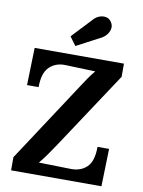

<svg xmlns="http://www.w3.org/2000/svg" viewBox="-100 -1009 805 1078"><g transform="rotate(10 302.0 -470.5)"><path d="M274 -750 238 -799 349 -917Q363 -931 381 -937Q399 -943 416.5 -939.5Q434 -936 446 -919Q458 -902 456 -884Q454 -866 443 -850.5Q432 -835 416 -825ZM40 0V-75Q115 -189 189.5 -303Q264 -417 339 -531Q358 -560 374 -583.5Q390 -607 409 -629L238 -635Q183 -637 147 -602.5Q111 -568 111 -487H45L51 -700H560V-625L272 -189Q251 -158 230 -127.5Q209 -97 186 -70L369 -66Q425 -65 460 -98.5Q495 -132 495 -214H561L555 0Z"/></g></svg>

Font: Lora
Style: Weight 700
Weight: 700
Designer: Olga Karpushina, Alexei Vanyashin (Cyrillic)
Foundry: Cyreal
Version: Version 3.001